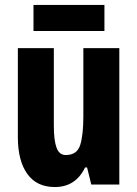

<svg xmlns="http://www.w3.org/2000/svg" viewBox="-20 -744 554 774"><path d="M461 -550V0H348L331 -69H323Q285 10 201 10Q128 10 90 -43Q52 -96 52 -191V-550H197V-237Q197 -178 208 -148.5Q219 -119 245 -119Q291 -119 303.5 -160Q316 -201 316 -274V-550ZM401 -724V-619H115V-724Z"/></svg>

Font: Noto Sans ExtraCondensed ExtraBold
Style: Regular
Weight: 800
Width: 2
Designer: Monotype Design Team
Foundry: Monotype Imaging Inc.
Version: Version 2.013; ttfautohint (v1.8.4.7-5d5b)